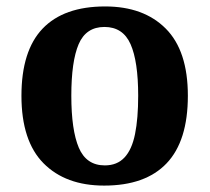

<svg xmlns="http://www.w3.org/2000/svg" viewBox="-20 -569 654 599"><path d="M304.9 10Q184.8 10 115.8 -59.6Q46.9 -129.2 46.9 -270.2Q46.9 -410.7 113 -479.8Q179.2 -548.9 308.1 -548.9Q428.2 -548.9 497.1 -479.8Q566.1 -410.7 566.1 -270.2Q566.1 -129.2 499.9 -59.6Q433.8 10 304.9 10ZM307 -53Q345.4 -53 368.4 -77.7Q391.5 -102.3 401.3 -150.9Q411.1 -199.6 411.1 -270.2Q411.1 -377.5 387.3 -431.2Q363.5 -484.9 305.9 -484.9Q248.4 -484.9 225.4 -431.2Q202.5 -377.5 202.5 -270.3Q202.5 -163.1 225.9 -108.1Q249.4 -53 307 -53Z"/></svg>

Font: Noto Serif Malayalam
Style: Regular
Weight: 400
Designer: Indian type Foundry, Jelle Bosma, Monotype Design Team
Foundry: Monotype Imaging Inc.
Version: Version 2.103